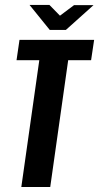

<svg xmlns="http://www.w3.org/2000/svg" viewBox="-20 -751 398 771"><path d="M65.6 0 137.8 -509.3H46.4L58.3 -591H358L345.8 -509.3H253.8L181.7 0ZM179.9 -630.7 98.7 -731.1H178.6L220.8 -688L277.5 -730.5H355.7L244.4 -630.7Z"/></svg>

Font: Alumni Sans SC Thin
Style: Italic
Weight: 100
Italic angle: -8°
Designer: Robert E. Leuschke
Foundry: Robert E. Leuschke
Version: Version 1.016